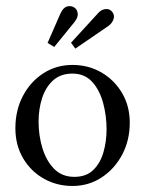

<svg xmlns="http://www.w3.org/2000/svg" viewBox="-20 -602 479 634"><path d="M219.3 12.1Q166.9 12.1 123.9 -12.5Q81 -37 55.9 -80.1Q30.8 -123.2 30.8 -178.6Q30.8 -238 55.7 -285.3Q80.7 -332.6 123.4 -360.1Q166.1 -387.6 219.3 -387.6Q272.1 -387.6 315 -362.7Q357.9 -337.7 383.2 -294.6Q408.5 -251.6 408.5 -196.9Q408.5 -138.6 383.4 -91.3Q358.3 -44 315.5 -16Q272.8 12.1 219.3 12.1ZM225.2 -18Q264.8 -18 288 -40.7Q311.3 -63.4 321.6 -99.4Q331.9 -135.3 331.9 -174.9Q331.9 -220 320.5 -262.2Q309.1 -304.4 284.4 -331.7Q259.6 -359 219.3 -359Q180.1 -359 155.3 -336.5Q130.5 -313.9 119 -277.8Q107.4 -241.7 107.4 -200.6Q107.4 -154 120.3 -112.2Q133.1 -70.4 159.1 -44.2Q185.2 -18 225.2 -18ZM228.8 -441.5 214.5 -460.9 305.5 -560.3Q315.7 -571 329.5 -572.1Q343.2 -573.2 351.3 -561.8Q359.4 -551.2 354.6 -538Q349.8 -524.8 338.5 -516.7ZM159.1 -447 137.1 -460.2 179.3 -556.7Q188.5 -577.2 201.9 -580.7Q215.3 -584.2 225.9 -576.8Q235.1 -570.6 236.7 -557.4Q238.4 -544.2 224.4 -527.3Z"/></svg>

Font: Parastoo
Style: Regular
Weight: 400
Foundry: Saber Rastikerdar (saber.rastikerdar@gmail.com)
Version: Version 3.000